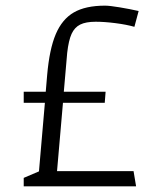

<svg xmlns="http://www.w3.org/2000/svg" viewBox="-20 -660 542 680"><path d="M453 -54 462 0H64V-30L118 -53L139 -296H64V-335H142L147 -394Q155 -486 177.5 -539Q200 -592 241.5 -616Q283 -640 352 -640Q368 -640 404 -634Q440 -628 471 -621L456 -565Q428 -573 389 -578Q350 -583 319 -583Q284 -583 264 -573Q244 -563 233.5 -540Q223 -517 218 -473L206 -335H354L351 -296H203L182 -54Z"/></svg>

Font: Changa ExtraLight
Style: Regular
Weight: 275
Designer: Eduardo Rodriguez Tunni
Foundry: Eduardo Rodriguez Tunni
Version: Version 2.002; ttfautohint (v1.5) -l 8 -r 50 -G 200 -x 14 -H